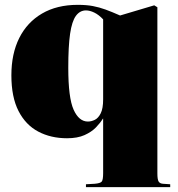

<svg xmlns="http://www.w3.org/2000/svg" viewBox="-20 -557 736 793"><path d="M335 216V204L371 202Q395 200 400.5 192.5Q406 185 406 158V-67H405Q394 -49 376 -30.5Q358 -12 329 1Q300 14 257 14Q190 14 138 -13.5Q86 -41 56.5 -98.5Q27 -156 27 -246Q27 -335 59.5 -400Q92 -465 153.5 -501Q215 -537 301 -537Q337 -537 363.5 -532Q390 -527 416 -517.5Q442 -508 476 -493L617 -535L630 -527V159Q630 184 635 192.5Q640 201 653 202L683 204V216ZM343 -55Q357 -55 371.5 -62Q386 -69 396 -89Q406 -109 406 -147V-477Q388 -496 369.5 -505Q351 -514 335 -514Q310 -514 293.5 -491.5Q277 -469 269.5 -417.5Q262 -366 262 -277Q262 -153 284 -104Q306 -55 343 -55Z"/></svg>

Font: Literata 72pt Black
Style: Regular
Weight: 900
Designer: Latin by Veronika Burian and Jose Scaglione. Greek by Irene Vlachou. Cyrillic by Vera Evstafieva.
Foundry: TypeTogether
Version: Version 3.002